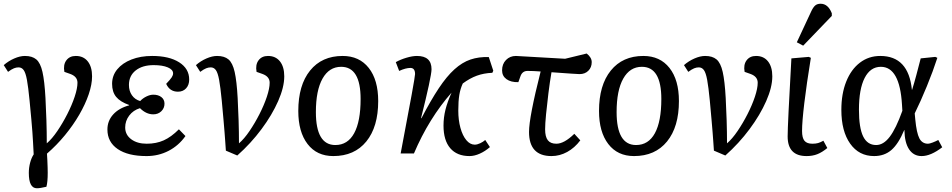

<svg xmlns="http://www.w3.org/2000/svg" viewBox="-20 -820 5088 1026"><path d="M177 186Q134 186 134 104Q134 76 141 49.5Q148 23 160 5Q158 -33 156.5 -60.5Q155 -88 153 -115.5Q151 -143 147.5 -182Q144 -221 138 -283Q131 -355 124 -393Q117 -431 106.5 -445.5Q96 -460 79 -460Q67 -460 54.5 -455Q42 -450 23 -436L0 -472Q25 -494 56 -507.5Q87 -521 113 -521Q152 -521 174 -502.5Q196 -484 207 -435.5Q218 -387 223 -296Q226 -242 228 -177.5Q230 -113 230 -54Q258 -78 286.5 -120Q315 -162 339.5 -210Q364 -258 379 -303Q394 -348 394 -378Q394 -411 355 -425L324 -436Q317 -474 334.5 -497.5Q352 -521 385 -521Q426 -521 449 -492Q472 -463 472 -412Q472 -369 454 -316Q436 -263 403.5 -207Q371 -151 327 -97.5Q283 -44 231 1Q232 15 233 35.5Q234 56 234.5 74.5Q235 93 235 103Q235 153 228 178Q211 182 198.5 184Q186 186 177 186Z M763 14Q664 14 609 -23.5Q554 -61 554 -128Q554 -174 584.5 -208Q615 -242 670 -257V-259Q622 -276 600.5 -302.5Q579 -329 579 -372Q579 -416 606.5 -449.5Q634 -483 682.5 -502Q731 -521 793 -521Q884 -521 937.5 -487Q991 -453 991 -395Q991 -366 974.5 -348Q958 -330 931 -330Q887 -330 868 -372Q890 -395 897.5 -406.5Q905 -418 905 -428Q905 -448 876.5 -460Q848 -472 801 -472Q741 -472 705 -443.5Q669 -415 669 -366Q669 -334 685 -311Q701 -288 729 -280Q743 -295 762.5 -304.5Q782 -314 799 -314Q826 -314 842.5 -301Q859 -288 859 -266Q859 -242 842 -225.5Q825 -209 799 -209Q761 -209 728 -242Q692 -231 670.5 -202.5Q649 -174 649 -139Q649 -100 681 -76Q713 -52 764 -52Q815 -52 855 -70Q895 -88 936 -129L971 -93Q935 -42 881 -14Q827 14 763 14Z M1248 11 1187 -15Q1185 -44 1183.5 -65.5Q1182 -87 1180 -112.5Q1178 -138 1174.5 -178Q1171 -218 1165 -283Q1158 -355 1151 -393Q1144 -431 1133.5 -445.5Q1123 -460 1106 -460Q1094 -460 1081.5 -455Q1069 -450 1050 -436L1027 -472Q1052 -494 1083 -507.5Q1114 -521 1140 -521Q1179 -521 1201 -502.5Q1223 -484 1234 -435.5Q1245 -387 1250 -296Q1253 -242 1255 -177.5Q1257 -113 1257 -54Q1285 -78 1313.5 -120Q1342 -162 1366.5 -210Q1391 -258 1406 -303Q1421 -348 1421 -378Q1421 -411 1382 -425L1351 -436Q1344 -474 1361.5 -497.5Q1379 -521 1412 -521Q1453 -521 1476 -492Q1499 -463 1499 -412Q1499 -354 1466.5 -280Q1434 -206 1377.5 -130Q1321 -54 1248 11Z M1761 14Q1673 14 1623.5 -50.5Q1574 -115 1574 -227Q1574 -365 1637 -443Q1700 -521 1811 -521Q1900 -521 1950.5 -457Q2001 -393 2001 -280Q2001 -142 1937.5 -64Q1874 14 1761 14ZM1772 -45Q1838 -45 1872.5 -108Q1907 -171 1907 -291Q1907 -463 1803 -463Q1739 -463 1703.5 -400Q1668 -337 1668 -221Q1668 -45 1772 -45Z M2489 14Q2422 14 2386 -28Q2350 -70 2350 -149Q2350 -192 2360.5 -234Q2371 -276 2393 -325Q2333 -257 2282.5 -175.5Q2232 -94 2192 0H2121Q2161 -210 2179.5 -312Q2198 -414 2198 -424Q2198 -457 2173 -457Q2148 -457 2113 -441L2095 -488Q2120 -502 2152 -511.5Q2184 -521 2208 -521Q2286 -521 2286 -450Q2286 -431 2271.5 -363.5Q2257 -296 2230 -189L2232 -188Q2282 -284 2324.5 -348Q2367 -412 2408.5 -449.5Q2450 -487 2494.5 -502Q2539 -517 2592 -515L2616 -442L2611 -431Q2565 -429 2528 -415.5Q2491 -402 2453 -374Q2440 -346 2434.5 -313Q2429 -280 2429 -229Q2429 -178 2440.5 -136.5Q2452 -95 2472 -71Q2492 -47 2517 -47Q2530 -47 2546 -54.5Q2562 -62 2573 -72L2598 -34Q2573 -12 2544 1Q2515 14 2489 14Z M2927 14Q2807 14 2807 -115Q2807 -193 2869 -438Q2830 -441 2799 -441Q2771 -441 2761 -412L2750 -381Q2710 -380 2686.5 -397Q2663 -414 2663 -444Q2663 -478 2684 -499.5Q2705 -521 2737 -521L3000 -506L3115 -534Q3142 -513 3142 -488Q3142 -460 3124 -442Q3106 -424 3077 -424Q3066 -424 3033 -426.5Q3000 -429 2927 -434Q2918 -381 2910.5 -321Q2903 -261 2898 -209.5Q2893 -158 2893 -129Q2893 -89 2907.5 -70.5Q2922 -52 2953 -52Q2995 -52 3049 -105L3081 -70Q3051 -30 3011 -8Q2971 14 2927 14Z M3368 14Q3280 14 3230.5 -50.5Q3181 -115 3181 -227Q3181 -365 3244 -443Q3307 -521 3418 -521Q3507 -521 3557.5 -457Q3608 -393 3608 -280Q3608 -142 3544.5 -64Q3481 14 3368 14ZM3379 -45Q3445 -45 3479.5 -108Q3514 -171 3514 -291Q3514 -463 3410 -463Q3346 -463 3310.5 -400Q3275 -337 3275 -221Q3275 -45 3379 -45Z M3856 11 3795 -15Q3793 -44 3791.5 -65.5Q3790 -87 3788 -112.5Q3786 -138 3782.5 -178Q3779 -218 3773 -283Q3766 -355 3759 -393Q3752 -431 3741.5 -445.5Q3731 -460 3714 -460Q3702 -460 3689.5 -455Q3677 -450 3658 -436L3635 -472Q3660 -494 3691 -507.5Q3722 -521 3748 -521Q3787 -521 3809 -502.5Q3831 -484 3842 -435.5Q3853 -387 3858 -296Q3861 -242 3863 -177.5Q3865 -113 3865 -54Q3893 -78 3921.5 -120Q3950 -162 3974.5 -210Q3999 -258 4014 -303Q4029 -348 4029 -378Q4029 -411 3990 -425L3959 -436Q3952 -474 3969.5 -497.5Q3987 -521 4020 -521Q4061 -521 4084 -492Q4107 -463 4107 -412Q4107 -354 4074.5 -280Q4042 -206 3985.5 -130Q3929 -54 3856 11Z M4290 14Q4189 14 4189 -91Q4189 -123 4194 -226.5Q4199 -330 4209 -508L4302 -516L4313 -511Q4290 -369 4278 -269Q4266 -169 4266 -120Q4266 -83 4279 -67.5Q4292 -52 4321 -52Q4339 -52 4351.5 -55.5Q4364 -59 4380 -68L4401 -29Q4373 -6 4347.5 4Q4322 14 4290 14ZM4272 -576 4238 -594 4314 -757Q4325 -781 4336 -790.5Q4347 -800 4365 -800Q4405 -800 4425 -749V-735Z M4651 14Q4570 14 4523 -52.5Q4476 -119 4476 -233Q4476 -319 4502 -384Q4528 -449 4575 -485Q4622 -521 4684 -521Q4835 -521 4853 -340H4854Q4865 -375 4877 -420Q4889 -465 4900 -508L4978 -516L4989 -511Q4966 -440 4933 -359.5Q4900 -279 4868 -214L4871 -182Q4878 -109 4893 -80.5Q4908 -52 4939 -52Q4947 -52 4964 -58.5Q4981 -65 4994 -72L5015 -33Q4954 14 4905 14Q4862 14 4838 -22Q4814 -58 4813 -125H4812Q4781 -51 4743.5 -18.5Q4706 14 4651 14ZM4662 -45Q4701 -45 4734.5 -89Q4768 -133 4802 -228L4800 -261Q4788 -463 4687 -463Q4631 -463 4600.5 -403.5Q4570 -344 4570 -234Q4570 -137 4592.5 -91Q4615 -45 4662 -45Z"/></svg>

Font: Literata 12pt
Style: Italic
Weight: 400
Italic angle: -2°
Designer: Latin by Veronika Burian and Jose Scaglione. Greek by Irene Vlachou. Cyrillic by Vera Evstafieva
Foundry: TypeTogether
Version: Version 3.002